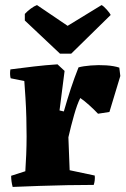

<svg xmlns="http://www.w3.org/2000/svg" viewBox="-20 -730 497 758"><path d="M30 8Q24 -14 24 -36L80 -54Q82 -83 83.5 -119.5Q85 -156 85 -192Q85 -225 84 -265Q83 -305 80.5 -344Q78 -383 76 -410L22 -421Q18 -437 21 -456Q67 -462 113.5 -467.5Q160 -473 207 -476L235 -450L215 -294L232 -290Q246 -339 259.5 -380Q273 -421 290 -464Q308 -469 338.5 -471.5Q369 -474 399.5 -472Q430 -470 451 -463L455 -430L412 -288L367 -281Q352 -297 332 -315Q312 -333 297 -343Q285 -320 272.5 -276Q260 -232 250 -188L255 -58L354 -37Q355 -28 354 -18.5Q353 -9 350 0Q303 0 247 1Q191 2 134.5 4Q78 6 30 8ZM217 -518 78 -649V-675Q88 -686 101.5 -696Q115 -706 126 -710L247 -628L381 -710Q389 -706 401.5 -692Q414 -678 417 -671L261 -518Z"/></svg>

Font: Labrada ExtraBold
Style: Regular
Weight: 800
Designer: Mercedes Jáuregui
Foundry: Omnibus-Type Team
Version: Version 1.000; ttfautohint (v1.8.4.7-5d5b)